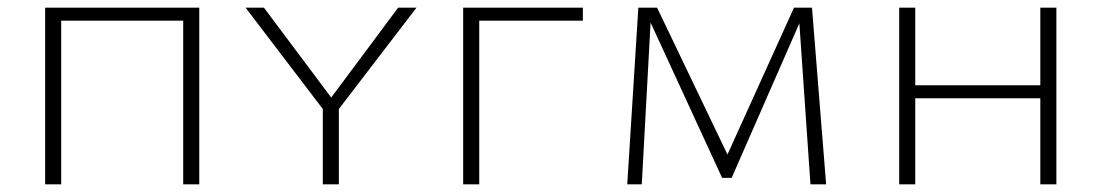

<svg xmlns="http://www.w3.org/2000/svg" viewBox="-20 -482 2880 502"><path d="M501 0H459V-428H140V0H98V-462H501Z M866 -197V0H824V-197L622 -462H670L846 -227L1021 -462H1069Z M1504 -428H1233V0H1191V-462H1504Z M2099 0 2070 -421 1893 -17H1868L1681 -423L1658 0H1620L1649 -462H1698L1882 -78L2056 -462H2103L2140 0Z M2742 -462V0H2700V-225H2373V0H2331V-462H2373V-259H2700V-462Z"/></svg>

Font: Ysabeau SC Light
Style: Regular
Weight: 300
Designer: Christian Thalmann (Catharsis Fonts)
Version: Version 0.003